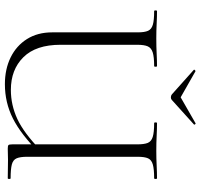

<svg xmlns="http://www.w3.org/2000/svg" viewBox="-38 -790 839 804"><g transform="rotate(90 382.0 -387.5)"><path d="M584 -542Q584 -571 578 -586Q572 -601 553 -607Q534 -613 495 -613Q492 -613 492 -619Q492 -625 495 -625Q518 -625 547.5 -623.5Q577 -622 611 -622Q643 -622 673 -623.5Q703 -625 726 -625Q729 -625 729 -619Q729 -613 726 -613Q688 -613 668.5 -607.5Q649 -602 642.5 -587.5Q636 -573 636 -544V-81Q636 -52 642.5 -37Q649 -22 668.5 -17Q688 -12 726 -12Q729 -12 729 -6Q729 0 726 0Q707 0 688.5 -0.5Q670 -1 649 -1Q635 -1 625 -0.5Q615 0 602 0Q590 0 587 -3Q584 -6 584 -19ZM618 -131Q542 -55 475.5 -21.5Q409 12 332 12Q269 12 220 -12Q171 -36 143 -80.5Q115 -125 115 -186V-544Q115 -573 108.5 -587.5Q102 -602 83 -607.5Q64 -613 26 -613Q23 -613 23 -619Q23 -625 26 -625Q49 -625 78.5 -623.5Q108 -622 140 -622Q175 -622 204.5 -623.5Q234 -625 256 -625Q259 -625 259 -619Q259 -613 256 -613Q218 -613 199 -607Q180 -601 173.5 -586Q167 -571 167 -542V-221Q167 -118 219 -65.5Q271 -13 356 -13Q419 -13 477.5 -40Q536 -67 609 -138ZM375 -687 272 -779Q270 -781 273.5 -784Q277 -787 278 -786L387 -724L495 -786Q497 -788 500 -784.5Q503 -781 500 -779L398 -687Q394 -683 387 -683Q380 -683 375 -687Z"/></g></svg>

Font: Cormorant Infant Light
Style: Regular
Weight: 300
Designer: Christian Thalmann (Catharsis Fonts)
Foundry: Catharsis Fonts
Version: Version 4.001